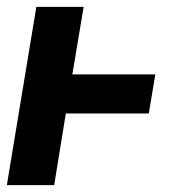

<svg xmlns="http://www.w3.org/2000/svg" viewBox="-20 -540 540 560"><path d="M0 0 86 -520H224L191 -323H433L414 -209H172L138 0Z"/></svg>

Font: Iosevka Curly Heavy
Style: Italic
Weight: 900
Italic angle: -9°
Monospace: yes
Designer: Belleve Invis
Foundry: Belleve Invis
Version: Version 22.1.2; ttfautohint (v1.8.4)